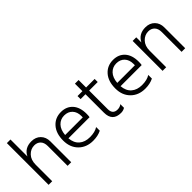

<svg xmlns="http://www.w3.org/2000/svg" viewBox="80 -1501 2300 2300"><g transform="rotate(-45 1230.0 -351.0)"><path d="M459 0H398V-335Q398 -394 368 -425Q338 -456 289 -456Q227 -456 182 -408.5Q137 -361 137 -280V0H76V-707H137V-420Q183 -515 298 -515Q371 -515 415 -470Q459 -425 459 -354Z M968 -25Q908 5 828 5Q715 5 644.5 -65.5Q574 -136 574 -251Q574 -373 636 -443Q698 -513 797 -513Q890 -513 945 -452Q1000 -391 1000 -280Q1000 -246 996 -226H638Q645 -142 696 -97.5Q747 -53 831 -53Q917 -53 968 -87ZM795 -456Q731 -456 688 -411Q645 -366 638 -282H937V-305Q937 -374 898.5 -415Q860 -456 795 -456Z M1367 -14Q1338 5 1300 5Q1156 5 1156 -143V-455H1073V-507H1156V-634H1218V-507H1363V-455H1218V-140Q1218 -53 1299 -53Q1339 -53 1367 -76Z M1851 -25Q1791 5 1711 5Q1598 5 1527.5 -65.5Q1457 -136 1457 -251Q1457 -373 1519 -443Q1581 -513 1680 -513Q1773 -513 1828 -452Q1883 -391 1883 -280Q1883 -246 1879 -226H1521Q1528 -142 1579 -97.5Q1630 -53 1714 -53Q1800 -53 1851 -87ZM1678 -456Q1614 -456 1571 -411Q1528 -366 1521 -282H1820V-305Q1820 -374 1781.5 -415Q1743 -456 1678 -456Z M2390 0H2329V-335Q2329 -394 2299 -425Q2269 -456 2220 -456Q2158 -456 2113 -408.5Q2068 -361 2068 -280V0H2007V-507H2068V-420Q2115 -515 2229 -515Q2302 -515 2346 -470Q2390 -425 2390 -354Z"/></g></svg>

Font: Hind Siliguri Light
Style: Regular
Weight: 300
Designer: Jyotish Sonowal
Foundry: Indian Type Foundry
Version: Version 1.001;PS 1.0;hotconv 1.0.86;makeotf.lib2.5.63406; tt